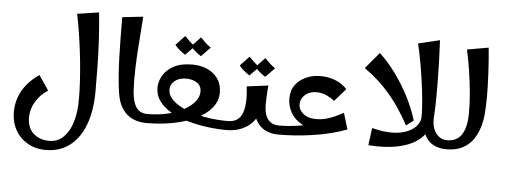

<svg xmlns="http://www.w3.org/2000/svg" viewBox="-59 -917 3502 1332"><g transform="rotate(5 1692.5 -251.5)"><path d="M298 247Q224 247 169 215Q114 183 83.5 128Q53 73 53 3Q53 -52 71.5 -102Q90 -152 125 -193.5Q160 -235 208 -267L277 -165Q224 -130 192.5 -78.5Q161 -27 161 31Q161 105 205 143.5Q249 182 314 182Q370 182 409 146.5Q448 111 469 51.5Q490 -8 494 -80Q496 -126 494 -187Q492 -248 486.5 -316.5Q481 -385 472.5 -455Q464 -525 453.5 -591Q443 -657 431 -713L582 -736Q592 -637 597 -546Q602 -455 603.5 -367Q605 -279 605 -187Q605 -113 593 -47.5Q581 18 556.5 72Q532 126 495 165Q458 204 408.5 225.5Q359 247 298 247Z M976 0Q924 0 880.5 -19Q837 -38 807 -82.5Q777 -127 767 -202Q753 -305 749 -434Q745 -563 745 -717L890 -733Q883 -634 876 -543.5Q869 -453 866.5 -371Q864 -289 868 -215Q873 -141 898 -102Q923 -63 976 -63L996 -31Z M976 0V-63Q1055 -63 1120 -79Q1185 -95 1232.5 -122Q1280 -149 1305.5 -182Q1331 -215 1331 -250Q1331 -289 1301 -310Q1271 -331 1224 -331Q1175 -331 1145 -306.5Q1115 -282 1115 -246Q1115 -206 1149.5 -172.5Q1184 -139 1243.5 -114.5Q1303 -90 1378.5 -76.5Q1454 -63 1536 -63L1556 -31L1536 0Q1468 0 1396.5 -9.5Q1325 -19 1260 -38Q1195 -57 1143 -87Q1091 -117 1061 -158Q1031 -199 1031 -251Q1031 -294 1054.5 -335.5Q1078 -377 1128.5 -404.5Q1179 -432 1259 -432Q1316 -432 1362.5 -411.5Q1409 -391 1437 -351.5Q1465 -312 1465 -255Q1465 -196 1426.5 -148.5Q1388 -101 1320 -68Q1252 -35 1163.5 -17.5Q1075 0 976 0ZM1202 -495Q1182 -508 1162.5 -524Q1143 -540 1129 -558L1192 -625Q1209 -607 1226 -591Q1243 -575 1265 -560ZM1312 -495Q1292 -508 1272.5 -524Q1253 -540 1239 -558L1302 -625Q1319 -607 1336 -591Q1353 -575 1375 -560Z M1536 0V-63Q1612 -63 1637 -126.5Q1662 -190 1647 -314L1796 -333Q1793 -296 1791 -264Q1789 -232 1789 -202L1752 -172Q1752 -122 1722 -83Q1692 -44 1643.5 -22Q1595 0 1536 0ZM1894 0Q1844 0 1803.5 -20Q1763 -40 1738.5 -84Q1714 -128 1714 -202H1789Q1789 -132 1816 -97.5Q1843 -63 1894 -63L1914 -31ZM1659 -391Q1639 -404 1619.5 -420Q1600 -436 1586 -454L1649 -521Q1666 -503 1683 -487Q1700 -471 1722 -456ZM1769 -391Q1749 -404 1729.5 -420Q1710 -436 1696 -454L1759 -521Q1776 -503 1793 -487Q1810 -471 1832 -456Z M2170 -59Q2096 -59 2047 -87.5Q1998 -116 1973.5 -161Q1949 -206 1949 -256Q1949 -313 1977.5 -351.5Q2006 -390 2052.5 -410Q2099 -430 2151 -430Q2201 -430 2249.5 -413Q2298 -396 2337 -355L2259 -266Q2241 -283 2206.5 -299.5Q2172 -316 2133 -316Q2084 -316 2053.5 -288.5Q2023 -261 2023 -223Q2023 -185 2056 -157.5Q2089 -130 2143 -130Q2182 -130 2214 -138.5Q2246 -147 2275.5 -160.5Q2305 -174 2335 -190L2369 -77ZM1894 0V-63Q1958 -63 2024.5 -73Q2091 -83 2157.5 -105.5Q2224 -128 2284 -163L2369 -77Q2314 -56 2252.5 -41Q2191 -26 2127.5 -17Q2064 -8 2005 -4Q1946 0 1894 0Z M2523 19 2539 -102Q2624 -80 2686.5 -82.5Q2749 -85 2791 -104.5Q2833 -124 2853.5 -152.5Q2874 -181 2874 -210Q2874 -261 2868 -326Q2862 -391 2852 -461.5Q2842 -532 2830 -597.5Q2818 -663 2805 -714L2955 -750Q2959 -678 2961 -605Q2963 -532 2964 -462Q2965 -392 2964 -331.5Q2963 -271 2960 -225Q2956 -171 2931 -123Q2906 -75 2855 -40.5Q2804 -6 2722 10.5Q2640 27 2523 19ZM2771 -140Q2710 -256 2633 -347.5Q2556 -439 2452 -512L2547 -625Q2604 -573 2656.5 -502Q2709 -431 2752 -349Q2795 -267 2822 -179ZM3064 0Q3015 0 2975.5 -19.5Q2936 -39 2912.5 -85.5Q2889 -132 2889 -213L2960 -225Q2954 -146 2985 -104.5Q3016 -63 3064 -63L3084 -31Z M3064 0V-63Q3131 -63 3164.5 -112.5Q3198 -162 3199 -260Q3200 -325 3193 -402Q3186 -479 3174 -557Q3162 -635 3147 -702L3296 -728Q3305 -632 3309 -550.5Q3313 -469 3313.5 -399.5Q3314 -330 3309 -268Q3305 -220 3290.5 -172.5Q3276 -125 3248.5 -86Q3221 -47 3175.5 -23.5Q3130 0 3064 0Z"/></g></svg>

Font: Marhey Light
Style: Regular
Weight: 400
Version: Version 1.000